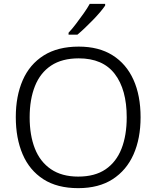

<svg xmlns="http://www.w3.org/2000/svg" viewBox="-20 -967 812 997"><path d="M710 -358Q710 -248 673.5 -165.5Q637 -83 565 -36.5Q493 10 386 10Q277 10 205 -36.5Q133 -83 97.5 -166Q62 -249 62 -359Q62 -468 98 -550.5Q134 -633 207 -679Q280 -725 389 -725Q493 -725 564.5 -680Q636 -635 673 -553Q710 -471 710 -358ZM134 -358Q134 -265 161 -196Q188 -127 244.5 -88.5Q301 -50 386 -50Q473 -50 528.5 -88Q584 -126 611 -195Q638 -264 638 -358Q638 -502 576 -583Q514 -664 389 -664Q302 -664 245.5 -626.5Q189 -589 161.5 -520Q134 -451 134 -358ZM526 -938Q516 -923 499 -903Q482 -883 461.5 -862Q441 -841 420.5 -821.5Q400 -802 382 -787H336V-797Q354 -816 374.5 -843Q395 -870 414.5 -897.5Q434 -925 446 -947H526Z"/></svg>

Font: Noto Sans Syriac Eastern Light
Style: Regular
Weight: 300
Designer: Patrick Giasson and the Monotype Design Team
Foundry: Monotype Imaging Inc.
Version: Version 3.001